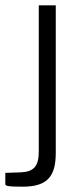

<svg xmlns="http://www.w3.org/2000/svg" viewBox="-60 -537 316 723"><path d="M150 38V-517H86V34C86 89 67 110 18 112L-40 114V156C-40 163 -32 166 25 166C121 166 150 125 150 38Z"/></svg>

Font: United Sans ExtraLight
Style: Regular
Weight: 200
Designer: Pablo Impallari, Rodrigo Fuenzalida (Modified by Dan O. Williams)
Version: Version 1.000;PS 001.000;hotconv 1.0.88;makeotf.lib2.5.64775